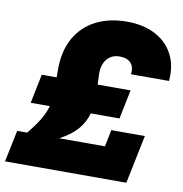

<svg xmlns="http://www.w3.org/2000/svg" viewBox="-99 -813 849 890"><g transform="rotate(10 325.5 -368.0)"><path d="M14 -149H61Q96 -192 115 -224Q134 -256 143 -288H53L81 -425H151V-464Q151 -550 185.5 -611Q220 -672 282.5 -704Q345 -736 428 -736Q501 -736 555 -710Q609 -684 638.5 -636.5Q668 -589 668 -526Q668 -508 667 -499H488Q489 -504 489 -513Q489 -540 472 -555.5Q455 -571 423 -571Q385 -571 363.5 -545.5Q342 -520 342 -477L344 -425H499L471 -288H336Q324 -245 294.5 -211Q265 -177 212 -149H427L443 -228H601L554 0H-17Z"/></g></svg>

Font: Mona Sans Black
Style: Italic
Weight: 900
Italic angle: -11.7°
Designer: Deni Anggara
Foundry: GitHub
Version: Version 2.000